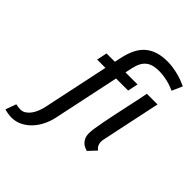

<svg xmlns="http://www.w3.org/2000/svg" viewBox="-395 -908 1247 1247"><g transform="rotate(45 228.5 -284.5)"><path d="M142.6 -457H66.4L81.5 -528.3H157.7L168.5 -577.1Q179.2 -625.5 197.3 -661.9Q215.3 -698.2 243.2 -722.7Q271 -747.1 309.3 -759.5Q347.7 -772 398.9 -772Q424.3 -772 450.2 -768.1Q476.1 -764.2 500.2 -757.8Q524.4 -751.5 545.7 -743.4Q566.9 -735.4 583 -727.5L551.3 -655.8Q540 -661.1 523.7 -667.2Q507.3 -673.3 487.8 -678.2Q468.3 -683.1 446.5 -686.3Q424.8 -689.5 402.8 -689.5Q374 -689.5 351.6 -683.6Q329.1 -677.7 312.3 -664.3Q295.4 -650.9 283.9 -629.2Q272.5 -607.4 265.6 -575.7L255.4 -528.3H366.2L351.1 -457H240.2L143.6 0Q134.8 41 116.2 77.9Q97.7 114.7 71 142.6Q44.4 170.4 10.7 186.8Q-22.9 203.1 -61.5 203.1Q-69.3 203.1 -78.6 202.1Q-87.9 201.2 -96.7 199.7Q-105.5 198.2 -113.3 196.3Q-121.1 194.3 -126 192.9L-99.6 119.6Q-90.8 121.6 -80.1 123.3Q-69.3 125 -57.1 125Q-36.6 125 -19.8 113.8Q-2.9 102.5 10.3 84.5Q23.4 66.4 32.5 43.5Q41.5 20.5 46.4 -2.4ZM463.4 -119.6Q462.4 -113.8 461.7 -108.2Q460.9 -102.5 460.9 -97.2Q460.9 -80.6 467.5 -67.1Q474.1 -53.7 488.8 -43.9L438.5 10.3Q433.1 7.8 421.1 3.9Q409.2 0 397.2 -9.8Q385.3 -19.5 376 -37.1Q366.7 -54.7 366.7 -84Q366.7 -100.1 371.1 -128.9Q375.5 -157.7 382.6 -194.8Q389.6 -231.9 398.7 -274.9Q407.7 -317.9 417.2 -361.8Q426.8 -405.8 435.8 -448.5Q444.8 -491.2 452.1 -528.3H549.8Z"/></g></svg>

Font: Ufes Sans
Style: Italic
Weight: 400
Designer: Ricardo Esteves & Filipe Motta
Foundry: ProDesignUfes - Ricardo Esteves, Filipe Motta
Version: Version 2.0